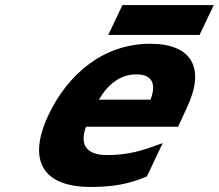

<svg xmlns="http://www.w3.org/2000/svg" viewBox="-20 -729 865 759"><path d="M371 -335C406 -395 455 -435 519 -435C582 -435 599 -397 575 -335ZM561 -32 623 -163 608 -158C539 -132 482 -116 403 -116C321 -116 294 -157 320 -228H684L720 -306C792 -460 739 -556 574 -556C393 -556 249 -441 169 -269C89 -94 149 10 338 10C427 10 487 -1 557 -30ZM408 -591H769L825 -709H464Z"/></svg>

Font: Passageway
Style: BdSuIt
Weight: 700
Foundry: Ascender Corporation
Version: Version 1.11